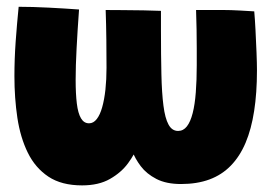

<svg xmlns="http://www.w3.org/2000/svg" viewBox="-20 -550 800 566"><path d="M222 -3.5Q161.5 -3.5 122.8 -29.2Q84 -55 62 -99.8Q40 -144.5 31.2 -202.8Q22.5 -261 22.5 -325.5Q22.5 -375.5 26.2 -427.8Q30 -480 35 -530Q75 -530 123.5 -527.5Q172 -525 213 -522Q208.5 -460 205.8 -407.8Q203 -355.5 203 -314.5Q203 -273.5 206.5 -244.8Q210 -216 218.8 -201.2Q227.5 -186.5 242.5 -186.5Q255.5 -186.5 265.2 -199Q275 -211.5 281.2 -233.8Q287.5 -256 290.8 -285.8Q294 -315.5 294 -350Q294 -389.5 293.5 -433.2Q293 -477 291.5 -520.5Q309 -520.5 340 -520.2Q371 -520 402.8 -519.5Q434.5 -519 454.5 -518Q454.5 -503 454.5 -488.5Q454.5 -474 454.5 -460Q454.5 -386.5 455.8 -331.2Q457 -276 461.8 -238.8Q466.5 -201.5 476.8 -182.8Q487 -164 505 -164Q520.5 -164 531 -177.5Q541.5 -191 548 -216.5Q554.5 -242 557.2 -277.8Q560 -313.5 560 -357.5Q560 -382 560 -408.2Q560 -434.5 559.5 -462.8Q559 -491 558 -520.5Q575.5 -520.5 597 -520.5Q618.5 -520.5 640 -520.5Q659.5 -520.5 687.2 -519Q715 -517.5 729.5 -516.5Q731.5 -494.5 733.2 -461.2Q735 -428 736.2 -395.5Q737.5 -363 737.5 -342.5Q737.5 -276 729.2 -222.8Q721 -169.5 704 -129.2Q687 -89 660.5 -61.8Q634 -34.5 597.5 -21Q561 -7.5 513.5 -7.5Q470 -7.5 441 -22.5Q412 -37.5 395 -60Q378 -82.5 369.5 -105.8Q361 -129 358.2 -146.2Q355.5 -163.5 355.5 -167.5L395.5 -160.5Q395.5 -147.5 386.5 -121.8Q377.5 -96 357.5 -68.8Q337.5 -41.5 304.2 -22.5Q271 -3.5 222 -3.5Z"/></svg>

Font: Grandstander Thin Black
Style: Regular
Weight: 900
Version: Version 1.200